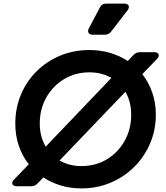

<svg xmlns="http://www.w3.org/2000/svg" viewBox="-20 -1035 922 1067"><path d="M74 0Q54 0 49 -11.5Q44 -23 58 -37L140 -122Q104 -168 84.5 -225Q65 -282 65 -348Q65 -434 96 -508.5Q127 -583 183.5 -639Q240 -695 315 -726Q390 -757 477 -757Q538 -757 592 -741Q646 -725 690 -696L721 -729Q736 -745 758 -745H837Q856 -745 861 -733.5Q866 -722 853 -708L771 -623Q806 -578 826 -521Q846 -464 846 -399Q846 -312 814 -237.5Q782 -163 725.5 -107Q669 -51 594 -19.5Q519 12 433 12Q372 12 318.5 -4Q265 -20 221 -49L189 -16Q175 0 153 0ZM201 -349Q201 -277 234 -220L599 -602Q545 -633 477 -633Q399 -633 336.5 -595.5Q274 -558 237.5 -493.5Q201 -429 201 -349ZM433 -112Q511 -112 573.5 -149.5Q636 -187 672.5 -252Q709 -317 709 -397Q709 -469 677 -525L311 -143Q365 -112 433 -112ZM496 -842Q479 -842 472.5 -852Q466 -862 474 -878L535 -993Q545 -1015 570 -1015H670Q689 -1015 694.5 -1004Q700 -993 689 -978L598 -860Q585 -842 562 -842Z"/></svg>

Font: Pitagon Sans Text Bold
Style: Italic
Weight: 700
Italic angle: -8°
Designer: Travis Tran
Foundry: Pitagon
Version: Version 1.001; ttfautohint (v1.8.4.7-5d5b);gftools[0.9.26]